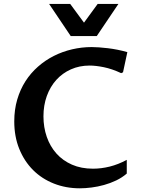

<svg xmlns="http://www.w3.org/2000/svg" viewBox="-20 -970 744 999"><path d="M639.6 -66.9Q615.2 -45.9 584.7 -31.2Q554.2 -16.6 521.5 -7.6Q488.8 1.5 456.3 5.6Q423.8 9.8 395.5 9.8Q322.8 9.8 260.3 -14.9Q197.8 -39.6 152.1 -85.2Q106.4 -130.9 80.3 -195.1Q54.2 -259.3 54.2 -338.4Q54.2 -399.4 69.6 -451.9Q85 -504.4 112.5 -547.4Q140.1 -590.3 178 -623.5Q215.8 -656.7 260.5 -679.2Q305.2 -701.7 355.2 -713.4Q405.3 -725.1 457 -725.1Q473.6 -725.1 495.1 -723.6Q516.6 -722.2 541 -719.2Q565.4 -716.3 591.3 -711.2Q617.2 -706.1 642.6 -698.7L620.1 -593.8L610.4 -589.4Q562.5 -611.8 520 -620.4Q477.5 -628.9 446.3 -628.9Q393.1 -628.9 348.9 -609.1Q304.7 -589.4 272.9 -554.2Q241.2 -519 223.6 -470.5Q206.1 -421.9 206.1 -364.7Q206.1 -307.6 223.4 -257.8Q240.7 -208 273.7 -171.1Q306.6 -134.3 354.5 -113.3Q402.3 -92.3 463.9 -92.3Q506.8 -92.3 551 -103.3Q595.2 -114.3 639.6 -138.2ZM596.2 -949.7 483.4 -782.2H348.1L235.4 -949.7H345.2L417 -852.1L488.3 -949.7Z"/></svg>

Font: Proza Libre
Style: SemiBold
Weight: 600
Designer: Jasper de Waard
Foundry: Jasper de Waard
Version: Version 1.000; ttfautohint (v1.4.1.8-43bc) -l 8 -r 50 -G 200